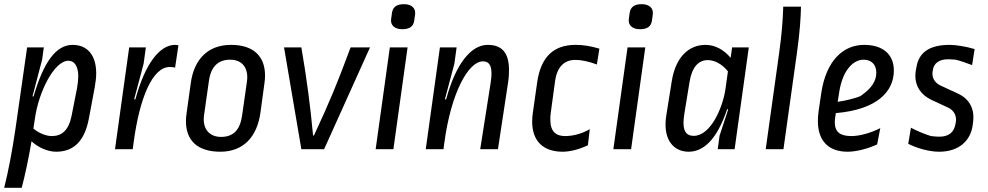

<svg xmlns="http://www.w3.org/2000/svg" viewBox="-27 -715 4734 920"><path d="M427 -297C431 -321 434 -343 434 -363C434 -454 389 -500 321 -500C239 -500 181 -413 134 -254L131 -252L129 -254L175 -430L183 -488H103L47 -97C32 6 12 111 -7 185H77C93 125 110 45 124 -38C156 -8 202 12 242 12C327 12 379 -40 399 -148ZM301 -424C327 -424 348 -402 348 -349C348 -333 346 -314 342 -292L316 -160C302 -91 270 -63 221 -63C194 -63 159 -77 133 -99L140 -145C158 -276 233 -424 301 -424Z M609 0 613 -30C642 -250 705 -394 786 -394C797 -394 804 -393 812 -391L828 -498C824 -499 816 -500 812 -500C739 -500 669 -412 622 -240L619 -238L616 -240L661 -409L672 -488H592L524 0Z M1133 -161C1123 -91 1090 -59 1032 -59C976 -59 941 -98 951 -165L974 -327C984 -398 1020 -429 1076 -429C1133 -429 1166 -390 1156 -322ZM1240 -315C1242 -328 1243 -341 1243 -353C1243 -444 1189 -500 1080 -500C972 -500 903 -434 887 -316L867 -172C865 -159 864 -146 864 -134C864 -43 918 12 1029 12C1138 12 1205 -58 1221 -176Z M1473 -67C1460 -207 1443 -337 1417 -488H1334L1417 0H1526L1746 -488H1653C1586 -308 1557 -238 1478 -67L1475 -65Z M1858 0 1926 -488H1841L1773 0ZM1962 -646C1966 -676 1945 -695 1909 -695C1874 -695 1855 -682 1851 -652L1847 -623C1843 -594 1865 -575 1900 -575C1936 -575 1954 -588 1958 -617Z M2098 0 2102 -30C2134 -270 2217 -421 2287 -421C2312 -421 2328 -407 2328 -364C2328 -351 2327 -336 2324 -318L2274 0H2359L2407 -316C2411 -340 2412 -360 2412 -379C2412 -466 2375 -500 2310 -500C2231 -500 2158 -412 2111 -240L2108 -238L2105 -240L2150 -409L2161 -488H2081L2013 0Z M2669 12C2704 12 2748 1 2790 -19L2799 -96C2761 -74 2718 -63 2681 -63C2637 -63 2610 -84 2610 -142C2610 -152 2610 -162 2612 -174L2633 -328C2643 -396 2678 -428 2730 -428C2758 -428 2793 -421 2833 -406L2845 -482C2800 -495 2766 -500 2731 -500C2628 -500 2565 -445 2547 -321L2526 -173C2524 -159 2523 -145 2523 -132C2523 -39 2576 12 2669 12Z M2997 0 3065 -488H2980L2912 0ZM3101 -646C3105 -676 3084 -695 3048 -695C3013 -695 2994 -682 2990 -652L2986 -623C2982 -594 3004 -575 3039 -575C3075 -575 3093 -588 3097 -617Z M3166 -164C3163 -148 3162 -132 3162 -118C3162 -33 3209 12 3273 12C3345 12 3409 -48 3457 -191L3460 -192L3462 -190L3421 -65L3412 0H3493L3561 -488H3481L3474 -438C3442 -476 3400 -500 3354 -500C3275 -500 3211 -444 3192 -327ZM3297 -64C3267 -64 3248 -80 3248 -127C3248 -140 3250 -156 3253 -175L3277 -322C3289 -396 3321 -427 3365 -427C3399 -427 3435 -406 3461 -373L3449 -287C3435 -195 3377 -64 3297 -64Z M3642 0H3727L3792 -464C3806 -564 3810 -632 3811 -683H3726C3724 -616 3719 -552 3706 -458Z M4256 -375C4257 -452 4206 -500 4114 -500C4012 -500 3931 -423 3908 -268L3895 -179C3893 -163 3892 -149 3892 -135C3892 -43 3940 12 4035 12C4075 12 4131 -2 4176 -23L4191 -101C4146 -78 4092 -63 4053 -63C4000 -63 3973 -81 3973 -130C3973 -139 3974 -148 3976 -159L3978 -173C4177 -190 4255 -277 4256 -375ZM3994 -272C4010 -378 4061 -429 4111 -429C4147 -429 4172 -407 4172 -367C4172 -326 4149 -291 4095 -254C4067 -243 4031 -234 3987 -227Z M4437 -236 4517 -199C4546 -185 4558 -157 4553 -130L4552 -124C4545 -80 4519 -60 4473 -60C4464 -60 4450 -61 4434 -63C4407 -71 4365 -88 4338 -103L4325 -26C4367 -4 4427 12 4473 12C4569 12 4625 -42 4634 -117L4636 -133C4643 -193 4619 -241 4562 -267L4480 -305C4450 -319 4437 -345 4442 -374L4443 -380C4448 -412 4473 -431 4516 -431C4525 -431 4542 -430 4552 -429C4574 -424 4605 -413 4631 -403L4643 -480C4601 -492 4556 -500 4523 -500C4426 -500 4377 -463 4365 -397L4362 -381C4360 -371 4359 -361 4359 -352C4359 -303 4384 -261 4437 -236Z"/></svg>

Font: Ropa Sans
Style: Italic
Weight: 400
Designer: Botio Nikoltchev
Foundry: Botjo Nikoltchev
Version: Version 1.002